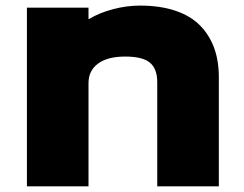

<svg xmlns="http://www.w3.org/2000/svg" viewBox="-20 -659 864 679"><path d="M753.9 -386.2V0H536.1V-368.2Q536.1 -415.5 510.3 -437.3Q484.4 -459 422.9 -459Q360.4 -459 326.7 -434.1Q293 -409.2 293 -365.2V0H75.2V-631.8H293V-591.8H294.9Q332.5 -614.3 380.4 -626.7Q428.2 -639.2 475.1 -639.2Q546.4 -639.2 600.1 -621.1Q653.8 -603 687.3 -569.1Q720.7 -535.2 737.3 -489.5Q753.9 -443.8 753.9 -386.2Z"/></svg>

Font: Sinkin Sans 900 X Black
Style: Regular
Weight: 950
Designer: Keith Bates
Foundry: K-Type
Version: Sinkin Sans (version 1.0)  by Keith Bates   •   © 2014   www